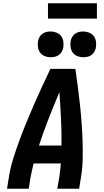

<svg xmlns="http://www.w3.org/2000/svg" viewBox="-20 -1157 640 1177"><path d="M23 0 35 -74Q44 -130 61.5 -186Q79 -242 99.5 -297.5Q120 -353 142.5 -408Q165 -463 189 -517.5Q213 -572 238 -626.5Q263 -681 289 -735H442Q450 -681 457 -626.5Q464 -572 470 -517.5Q476 -463 480 -408Q484 -353 486 -297.5Q488 -242 487 -186Q486 -130 477 -74L465 0H331L344 -74Q347 -94 349 -114Q351 -134 353 -155H186Q181 -135 176.5 -114.5Q172 -94 168 -74L156 0ZM357 -265Q358 -347 354 -429Q350 -511 344 -592Q310 -511 278 -429.5Q246 -348 219 -265ZM490 -806Q471 -806 454 -813Q437 -820 426.5 -834Q416 -848 413 -866.5Q410 -885 413 -904Q415 -917 422 -929.5Q429 -942 440 -950Q451 -958 464 -961Q477 -964 490 -964Q509 -964 526.5 -957Q544 -950 554.5 -936Q565 -922 568 -903.5Q571 -885 568 -866Q566 -853 559 -840.5Q552 -828 541 -820Q530 -812 516.5 -809Q503 -806 490 -806ZM290 -806Q271 -806 254 -813Q237 -820 226.5 -834Q216 -848 213 -866.5Q210 -885 213 -904Q215 -917 222 -929.5Q229 -942 240 -950Q251 -958 264 -961Q277 -964 290 -964Q309 -964 326.5 -957Q344 -950 354.5 -936Q365 -922 368 -903.5Q371 -885 368 -866Q366 -853 359 -840.5Q352 -828 341 -820Q330 -812 316.5 -809Q303 -806 290 -806ZM274 -1043V-1137H574V-1043Z"/></svg>

Font: Iosevka Curly XBdEx
Style: Italic
Weight: 800
Width: 7
Italic angle: -9°
Monospace: yes
Designer: Belleve Invis
Foundry: Belleve Invis
Version: Version 11.1.0; ttfautohint (v1.8.3)